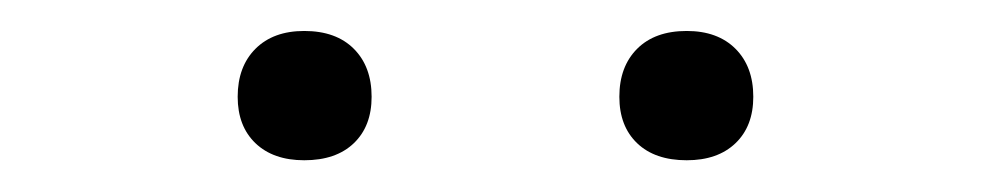

<svg xmlns="http://www.w3.org/2000/svg" viewBox="-20 -773 640 124"><path d="M423.5 -669.5Q403 -669.5 391.5 -680.5Q380 -691.5 380 -710.5Q380 -730 391.5 -741.5Q403 -753 423.5 -753Q443.5 -753 455 -741.5Q466.5 -730 466.5 -710.5Q466.5 -691.5 455 -680.5Q443.5 -669.5 423.5 -669.5ZM176.5 -669.5Q156.5 -669.5 145 -680.5Q133.5 -691.5 133.5 -710.5Q133.5 -730 145 -741.5Q156.5 -753 176.5 -753Q197 -753 208.5 -741.5Q220 -730 220 -710.5Q220 -691.5 208.5 -680.5Q197 -669.5 176.5 -669.5Z"/></svg>

Font: Encode Sans Exp Lt
Style: Regular
Weight: 300
Width: 7
Designer: Multiple Designers
Foundry: Impallari Type
Version: Version 3.002; ttfautohint (v1.8.3) -l 8 -r 50 -G 200 -x 14 